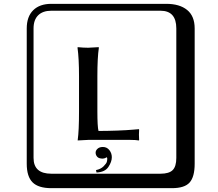

<svg xmlns="http://www.w3.org/2000/svg" viewBox="-20 -774 1140 1006"><path d="M519 -3.9Q540 -3.9 553 12.5Q565.9 28.8 565.9 49.8Q565.9 73.7 547.9 100.8Q529.8 127.9 485.8 129.9L482.9 117.2Q507.8 112.3 522.9 97.2Q538.1 82 540 73Q542 64 542 58.1Q542 54.2 540 49.8Q528.8 56.6 519 57.1Q498 57.1 489.5 47.6Q481 38.1 481 25.9Q481 14.6 491 5.4Q501 -3.9 519 -3.9ZM490.2 -190.9Q490.2 -109.9 496.1 -87.9Q541 -87.9 594 -89.8Q647 -91.8 677.7 -94.7L708 -97.2L709 -94.2Q708 -88.4 708 -68.8Q708 -50.8 709 -41L708 -38.1Q689.9 -41 663.1 -41H441.9L387.2 -38.1V-41Q394 -87.9 394 -190.9V-374Q394 -468.3 386.2 -523.9L387.2 -526.9Q417 -523.9 441.9 -523.9L497.1 -526.9L498 -523.9Q490.2 -472.2 490.2 -374ZM249 -717.8Q204.1 -717.8 179.9 -693.8Q155.8 -669.9 155.8 -625V53.2Q155.8 136.2 249 136.2H820.8Q865.7 136.2 884.8 117.2Q903.8 98.1 903.8 53.2V-625Q903.8 -717.8 820.8 -717.8ZM1000 84Q1000 152.8 973.4 182.4Q946.8 211.9 880.9 211.9H249Q181.2 211.9 150.6 181.4Q120.1 150.9 120.1 84V-625Q120.1 -687 154.1 -720.5Q188 -753.9 249 -753.9H851.1Q920.9 -753.9 960.4 -721.9Q1000 -689.9 1000 -625Z"/></svg>

Font: Linux Biolinum Keyboard
Style: Regular
Weight: 700
Designer: Philipp H. Poll
Foundry: Philipp H. Poll
Version: Version 0.6.1 ; ttfautohint (v0.9)